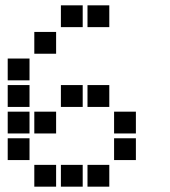

<svg xmlns="http://www.w3.org/2000/svg" viewBox="-20 -711 640 722"><path d="M210 -691Q209 -691 209 -691Q209 -691 209 -690V-610Q209 -609 209 -609Q209 -609 210 -609H290Q291 -609 291 -609Q291 -609 291 -610V-690Q291 -691 291 -691Q291 -691 290 -691ZM310 -691Q309 -691 309 -691Q309 -691 309 -690V-610Q309 -609 309 -609Q309 -609 310 -609H390Q391 -609 391 -609Q391 -609 391 -610V-690Q391 -691 391 -691Q391 -691 390 -691ZM110 -591Q109 -591 109 -591Q109 -591 109 -590V-510Q109 -509 109 -509Q109 -509 110 -509H190Q191 -509 191 -509Q191 -509 191 -510V-590Q191 -591 191 -591Q191 -591 190 -591ZM10 -491Q9 -491 9 -491Q9 -491 9 -490V-410Q9 -409 9 -409Q9 -409 10 -409H90Q91 -409 91 -409Q91 -409 91 -410V-490Q91 -491 91 -491Q91 -491 90 -491ZM10 -391Q9 -391 9 -391Q9 -391 9 -390V-310Q9 -309 9 -309Q9 -309 10 -309H90Q91 -309 91 -309Q91 -309 91 -310V-390Q91 -391 91 -391Q91 -391 90 -391ZM210 -391Q209 -391 209 -391Q209 -391 209 -390V-310Q209 -309 209 -309Q209 -309 210 -309H290Q291 -309 291 -309Q291 -309 291 -310V-390Q291 -391 291 -391Q291 -391 290 -391ZM310 -391Q309 -391 309 -391Q309 -391 309 -390V-310Q309 -309 309 -309Q309 -309 310 -309H390Q391 -309 391 -309Q391 -309 391 -310V-390Q391 -391 391 -391Q391 -391 390 -391ZM10 -291Q9 -291 9 -291Q9 -291 9 -290V-210Q9 -209 9 -209Q9 -209 10 -209H90Q91 -209 91 -209Q91 -209 91 -210V-290Q91 -291 91 -291Q91 -291 90 -291ZM110 -291Q109 -291 109 -291Q109 -291 109 -290V-210Q109 -209 109 -209Q109 -209 110 -209H190Q191 -209 191 -209Q191 -209 191 -210V-290Q191 -291 191 -291Q191 -291 190 -291ZM410 -291Q409 -291 409 -291Q409 -291 409 -290V-210Q409 -209 409 -209Q409 -209 410 -209H490Q491 -209 491 -209Q491 -209 491 -210V-290Q491 -291 491 -291Q491 -291 490 -291ZM10 -191Q9 -191 9 -191Q9 -191 9 -190V-110Q9 -109 9 -109Q9 -109 10 -109H90Q91 -109 91 -109Q91 -109 91 -110V-190Q91 -191 91 -191Q91 -191 90 -191ZM410 -191Q409 -191 409 -191Q409 -191 409 -190V-110Q409 -109 409 -109Q409 -109 410 -109H490Q491 -109 491 -109Q491 -109 491 -110V-190Q491 -191 491 -191Q491 -191 490 -191ZM110 -91Q109 -91 109 -91Q109 -91 109 -90V-10Q109 -9 109 -9Q109 -9 110 -9H190Q191 -9 191 -9Q191 -9 191 -10V-90Q191 -91 191 -91Q191 -91 190 -91ZM210 -91Q209 -91 209 -91Q209 -91 209 -90V-10Q209 -9 209 -9Q209 -9 210 -9H290Q291 -9 291 -9Q291 -9 291 -10V-90Q291 -91 291 -91Q291 -91 290 -91ZM310 -91Q309 -91 309 -91Q309 -91 309 -90V-10Q309 -9 309 -9Q309 -9 310 -9H390Q391 -9 391 -9Q391 -9 391 -10V-90Q391 -91 391 -91Q391 -91 390 -91Z"/></svg>

Font: Doto ExtraBold
Style: Regular
Weight: 800
Monospace: yes
Version: Version 1.000